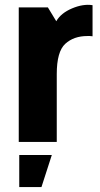

<svg xmlns="http://www.w3.org/2000/svg" viewBox="-20 -575 405 778"><path d="M56 0H210V-275Q210 -366 244.5 -397.5Q279 -429 334 -429Q339 -429 344.5 -429Q350 -429 355 -428V-554Q317 -560 272 -541Q227 -522 208 -489L174 -545H56ZM58 183H148L190 53H58Z"/></svg>

Font: Secuela Black
Style: Regular
Weight: 900
Designer: Fernando Haro
Foundry: deFharo
Version: Version 1.704